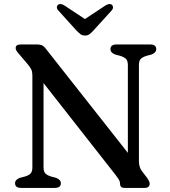

<svg xmlns="http://www.w3.org/2000/svg" viewBox="-20 -917 829 937"><path d="M277 -23Q277 0 247.5 0H83Q53.5 0 53.5 -23Q53.5 -40 76.5 -49L101.5 -55.5Q121.5 -61.5 129.8 -71Q138 -80.5 138 -101V-548.5Q138 -566.5 132.8 -577.8Q127.5 -589 114 -605L71.5 -655Q63.5 -664 60 -669.8Q56.5 -675.5 56.5 -682Q56.5 -700 79.5 -700H161.5Q175 -700 184.5 -696Q194 -692 204.5 -678L604 -171V-599Q604 -619 595.8 -628.5Q587.5 -638 566.5 -644.5L542 -651Q519 -660 519 -677Q519 -700 548.5 -700H713Q742.5 -700 742.5 -677Q742.5 -660 719.5 -651L695 -644.5Q674.5 -638 666.2 -628.8Q658 -619.5 658 -599V-129.5Q658 -103 671.5 -83.5L697.5 -49.5Q710.5 -31 710.5 -21Q710.5 0 685.5 0H588Q566 0 566 -19Q566 -29.5 561.8 -37.5Q557.5 -45.5 543.5 -64L192.5 -511.5V-101Q192.5 -81 200.5 -71.5Q208.5 -62 229.5 -55.5L254 -49Q277 -40 277 -23ZM435.5 -767.5Q425 -756.5 416.5 -750Q408 -743.5 395 -743.5Q382 -743.5 373.2 -750Q364.5 -756.5 353.5 -767.5L265 -865.5Q257 -874 257.5 -881.8Q258 -889.5 263 -893.5Q274.5 -902.5 294 -890.5L394.5 -824L495 -890.5Q514.5 -902.5 526.5 -893.5Q531 -889.5 531.5 -881.8Q532 -874 524.5 -865.5Z"/></svg>

Font: Fraunces 9pt S050
Style: Regular
Weight: 400
Version: Version 1.000; ttfautohint (v1.8.3)